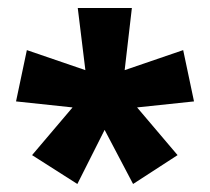

<svg xmlns="http://www.w3.org/2000/svg" viewBox="-20 -782 524 479"><path d="M309 -762 291 -607 437 -657 464 -529 322 -514 423 -395 312 -323 241 -458 173 -323 60 -395 161 -514 20 -529 47 -657 193 -607 174 -762Z"/></svg>

Font: Noto Sans Arabic UI Cn XBd
Style: Regular
Weight: 800
Width: 3
Designer: Monotype Design Team, Nadine Chahine and Nizar Qandah
Foundry: Monotype Imaging Inc.
Version: Version 2.010; ttfautohint (v1.8.4.7-5d5b)